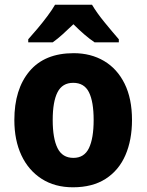

<svg xmlns="http://www.w3.org/2000/svg" viewBox="-20 -786 623 816"><path d="M541 -276Q541 -191 513 -126.5Q485 -62 429 -26Q373 10 290 10Q213 10 157 -26Q101 -62 71 -126Q41 -190 41 -276Q41 -407 105.5 -483.5Q170 -560 293 -560Q366 -560 422 -527Q478 -494 509.5 -430.5Q541 -367 541 -276ZM204 -276Q204 -198 224.5 -156.5Q245 -115 292 -115Q338 -115 358 -156.5Q378 -198 378 -276Q378 -354 358 -394Q338 -434 291 -434Q245 -434 224.5 -394Q204 -354 204 -276ZM371 -766Q391 -732 424.5 -691Q458 -650 485 -619V-606H382Q360 -621 338 -640Q316 -659 292 -683Q267 -659 246 -640Q225 -621 204 -606H100V-619Q117 -638 139 -664Q161 -690 181.5 -717.5Q202 -745 214 -766Z"/></svg>

Font: Noto Sans Lao UI SemCond ExtBd
Style: Regular
Weight: 800
Width: 4
Designer: Monotype Design Team
Foundry: Monotype Imaging Inc.
Version: Version 2.000; ttfautohint (v1.8.4.7-5d5b)